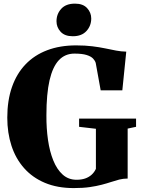

<svg xmlns="http://www.w3.org/2000/svg" viewBox="-20 -996 756 1028"><path d="M375 11Q287 11 220.5 -17Q154 -45 109 -95.8Q64 -146.5 41.5 -215.5Q19 -284.5 19 -366Q19 -458 44 -529.8Q69 -601.5 116.5 -651.2Q164 -701 232.5 -727Q301 -753 387.5 -753Q436.5 -753 474.2 -748.2Q512 -743.5 543.2 -737Q574.5 -730.5 601.8 -725.2Q629 -720 656 -719.5L635 -512.5H519L492.5 -659Q489 -671 478.2 -682.5Q467.5 -694 443.8 -701.5Q420 -709 378.5 -709Q328.5 -709 295.2 -673.8Q262 -638.5 245.2 -565.8Q228.5 -493 228.5 -379Q228 -309 237 -246.8Q246 -184.5 265.5 -136.5Q285 -88.5 315.8 -61Q346.5 -33.5 390 -33.5Q415.5 -33.5 435.5 -40.2Q455.5 -47 470.2 -60.2Q485 -73.5 493.5 -92V-306.5L403.5 -317V-361H708.5V-317L663.5 -307.5V-40Q639.5 -40 618.2 -34.5Q597 -29 574.5 -21.5Q552 -14 524.2 -6.8Q496.5 0.5 460.2 5.8Q424 11 375 11ZM369 -802Q326.5 -802 304.5 -826Q282.5 -850 282.5 -882Q282.5 -921 307.8 -948.8Q333 -976.5 381 -976.5H382Q424.5 -976.5 446.5 -952.5Q468.5 -928.5 468.5 -897Q468.5 -858 443 -830Q417.5 -802 370 -802Z"/></svg>

Font: Merriweather 96pt Black
Style: Regular
Weight: 900
Version: Version 2.100